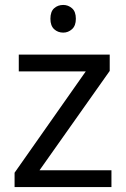

<svg xmlns="http://www.w3.org/2000/svg" viewBox="-20 -757 510 777"><path d="M431 0H39V-58L327 -468H56V-536H424V-470L140 -68H431ZM236 -737Q256 -737 271.5 -723.5Q287 -710 287 -681Q287 -653 271.5 -639Q256 -625 236 -625Q214 -625 199 -639Q184 -653 184 -681Q184 -710 199 -723.5Q214 -737 236 -737Z"/></svg>

Font: Noto Sans Old North Arabian
Style: Regular
Weight: 400
Designer: Monotype Design Team
Foundry: Monotype Imaging Inc.
Version: Version 2.001; ttfautohint (v1.8.4.7-5d5b)